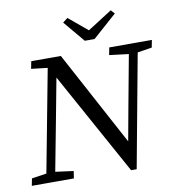

<svg xmlns="http://www.w3.org/2000/svg" viewBox="-102 -952 970 1047"><g transform="rotate(-10 382.5 -429.0)"><path d="M-9 0H224L230 -40L118 -55H99L-1 -40L-9 0ZM71 0H120L183 -331L245 -660H196L71 0ZM530 -629 652 -614H671L766 -629L774 -670H538L530 -629ZM585 -121H565L270 -670H106L98 -629L193 -618L205 -597L209 -589L539 10H570L696 -670H647L584 -330L536 -67L585 -121ZM341 -868 314 -847 413 -729H467L600 -847L581 -868L409 -758H473L341 -868Z"/></g></svg>

Font: Source Serif 4 Variable
Style: Italic
Weight: 400
Italic angle: -12°
Designer: Frank Grießhammer
Foundry: Adobe Systems Incorporated
Version: Version 4.004;hotconv 1.0.116;makeotfexe 2.5.65601